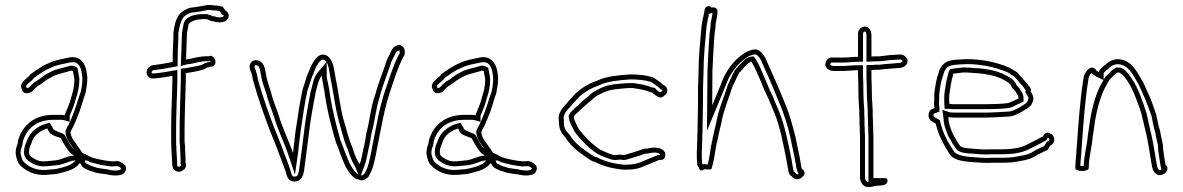

<svg xmlns="http://www.w3.org/2000/svg" viewBox="-20 -711 4768 774"><path d="M43 -92C46 -72 51 -55 63 -43C85 -21 121 -3 165 -6C172 -6 180 -7 187 -8C205 -8 222 -13 237 -17C262 -23 288 -34 301 -53C302 -52 303 -51 305 -51C307 -44 312 -39 318 -34C329 -29 341 -21 355 -19C369 -12 393 -11 412 -8C427 -4 449 -1 465 -6C479 -6 495 -26 485 -44C477 -52 462 -65 444 -61H436C433 -60 430 -60 428 -61L410 -63L392 -66C381 -68 365 -72 354 -75C340 -80 326 -90 313 -94C308 -101 303 -107 299 -114C296 -117 294 -120 292 -124C281 -141 267 -153 264 -178C267 -186 271 -194 276 -202C284 -220 290 -234 297 -252C304 -269 310 -291 316 -310L325 -337C329 -358 332 -374 332 -398C332 -408 329 -418 328 -428C321 -459 301 -485 263 -480C230 -473 205 -470 178 -457C148 -445 128 -429 103 -412C95 -399 85 -396 74 -383C67 -376 61 -363 68 -352C73 -325 107 -335 116 -349C125 -360 133 -365 148 -374C159 -383 173 -393 186 -399C208 -413 238 -417 266 -426H269C270 -426 272 -426 274 -425L276 -413L279 -398L280 -391C280 -364 274 -340 267 -319C262 -295 249 -269 241 -248V-246C237 -247 233 -248 229 -248H195C119 -248 70 -206 53 -145C52 -141 52 -136 51 -132C46 -118 43 -108 43 -92ZM63 -93C63 -106 65 -112 70 -125V-126V-127C72 -134 72 -140 72 -140C87 -193 128 -228 195 -228H229C230 -228 232 -228 236 -227L261 -220V-244C269 -264 280 -288 286 -314C294 -337 300 -361 300 -391V-392L299 -401L296 -417L292 -438L283 -443C276 -446 270 -446 269 -446H263L260 -445C235 -437 203 -433 176 -417C160 -409 147 -399 136 -390C120 -381 112 -375 101 -362L100 -361L99 -360C98 -359 91 -355 88 -355V-356L87 -359L85 -363C85 -364 86 -367 88 -369H89V-370C96 -378 106 -382 118 -398C143 -415 159 -428 185 -438L186 -439H187C210 -450 234 -453 266 -460C290 -463 302 -450 308 -425C310 -411 312 -404 312 -398C312 -376 310 -362 306 -342L297 -316C291 -296 284 -275 278 -259C271 -241 266 -228 258 -211C252 -201 248 -194 245 -185L244 -180V-176C248 -145 267 -127 275 -114C277 -110 281 -104 283 -102C288 -94 293 -88 297 -82L284 -64C276 -52 256 -42 232 -36C216 -32 201 -28 187 -28H186H184C177 -27 170 -26 165 -26H164C126 -23 95 -39 77 -57C70 -64 66 -76 63 -93ZM77 -96C77 -75 91 -64 102 -58C108 -54 115 -49 119 -48C120 -48 127 -45 128 -45C134 -43 142 -41 146 -41C153 -40 158 -40 161 -41H171L177 -42L193 -43L197 -44C236 -45 262 -64 279 -64H351L289 -101C286 -103 283 -106 278 -109C265 -122 254 -141 245 -160C241 -168 237 -170 237 -170L234 -172L229 -174C206 -182 195 -189 194 -191C193 -193 193 -197 188 -204L180 -216L165 -212C130 -202 98 -177 87 -139C82 -129 77 -115 77 -101ZM97 -96V-101C97 -110 102 -124 106 -132C114 -164 140 -184 171 -193C173 -190 174 -186 176 -182C182 -169 202 -162 223 -155C224 -154 226 -153 227 -151C237 -131 250 -108 265 -93C270 -90 274 -87 279 -84C252 -84 225 -64 195 -64L190 -63L175 -62L169 -61H159C155 -60 152 -60 148 -61C143 -61 138 -62 134 -64C132 -64 130 -65 129 -66C123 -68 117 -71 112 -75C105 -78 97 -85 97 -96ZM308 -75C311 -74 312 -73 316 -71H311ZM321 -69C329 -65 337 -60 347 -56H348H349C361 -53 377 -48 389 -46L407 -43L423 -41C434 -39 435 -40 439 -41H446H448C453 -42 461 -40 468 -33C468 -31 466 -27 464 -26H462L459 -25C450 -22 430 -24 417 -27L416 -28H415C394 -31 372 -33 364 -37L361 -38L358 -39C351 -40 340 -46 329 -51C325 -55 324 -55 324 -56Z M571 -423C569 -409 580 -393 595 -395H605C625 -397 634 -398 657 -402L675 -405V-389C674 -326 670 -263 670 -198V-139C670 -131 670 -124 671 -117C671 -108 671 -100 672 -92C672 -86 673 -80 673 -73C673 -66 674 -61 674 -56V-53C674 -34 681 -21 698 -19H707C715 -21 718 -27 725 -30C730 -39 733 -47 728 -56V-69C728 -76 727 -85 727 -94C726 -103 726 -111 726 -120L725 -130L724 -141V-169C724 -242 727 -315 729 -386V-416C746 -418 762 -422 779 -425L790 -428C800 -430 808 -434 816 -439C823 -441 832 -442 839 -444C857 -454 848 -484 829 -486L820 -484C794 -486 766 -478 743 -473C738 -473 734 -472 730 -471C731 -501 732 -532 733 -562C733 -568 734 -574 734 -580C736 -588 737 -597 739 -605C739 -627 778 -634 800 -634H812C819 -632 825 -630 831 -626C835 -626 839 -625 842 -625C849 -622 857 -621 866 -621C885 -621 902 -630 902 -648C902 -657 897 -665 889 -668C885 -673 882 -678 878 -684C867 -686 857 -689 845 -689C835 -691 826 -691 817 -691C795 -687 770 -682 748 -680C736 -677 724 -671 714 -663C699 -653 691 -634 686 -617C685 -611 684 -605 682 -599L679 -578V-557C677 -525 676 -493 676 -461C654 -457 627 -452 604 -449C587 -449 573 -437 571 -423ZM591 -420C591 -423 596 -429 604 -429H605H607C631 -432 658 -437 680 -441L696 -444V-461C696 -493 697 -524 699 -556V-577L702 -594C704 -602 705 -607 706 -612C711 -628 717 -641 725 -646L726 -647C733 -653 744 -658 751 -660C774 -662 800 -667 819 -671C827 -671 834 -670 841 -669H843H845C851 -669 858 -668 866 -666C868 -662 870 -660 873 -656L877 -651L882 -649V-648C882 -646 881 -641 866 -641C858 -641 853 -642 850 -643L846 -645H842C842 -645 838 -646 837 -646C830 -650 823 -651 817 -653L815 -654H800C781 -654 723 -652 719 -608C717 -599 716 -591 715 -585L714 -582V-580C714 -576 713 -569 713 -562C712 -533 711 -502 710 -472L709 -445L735 -452C739 -453 741 -453 743 -453H745H747C771 -458 797 -466 818 -464H821L828 -465C829 -464 829 -463 829 -462C823 -461 818 -460 811 -458L808 -457L805 -456C798 -452 793 -449 786 -448L785 -447L775 -445C757 -442 742 -438 727 -436L709 -434V-386C707 -314 704 -243 704 -169V-140L705 -128L706 -119C706 -111 706 -100 707 -93C707 -83 708 -74 708 -69V-51L711 -46C711 -46 710 -45 710 -44C705 -40 704 -40 703 -39H699C696 -40 694 -39 694 -53V-56C694 -64 693 -68 693 -73C693 -82 692 -88 692 -92V-93V-94C691 -100 691 -108 691 -117V-118V-120C690 -125 690 -131 690 -139V-198C690 -262 694 -325 695 -389V-429L654 -422C632 -418 622 -417 604 -415H594H593C592 -416 591 -419 591 -420Z M986 -443C986 -429 993 -420 996 -408C997 -399 1000 -388 1003 -377C1021 -313 1044 -249 1067 -187C1081 -151 1094 -123 1106 -88L1115 -64C1119 -53 1123 -43 1126 -35C1127 -31 1128 -28 1130 -25C1136 -3 1140 21 1166 21C1190 21 1200 5 1204 -15C1205 -18 1205 -22 1206 -25C1212 -65 1218 -118 1224 -164C1231 -226 1242 -284 1253 -341C1259 -364 1264 -390 1277 -406C1277 -397 1279 -389 1282 -376C1283 -367 1285 -357 1287 -348C1297 -273 1315 -202 1334 -138C1339 -123 1346 -111 1350 -96C1366 -55 1380 -10 1417 11H1422C1427 14 1432 16 1437 16C1452 16 1456 8 1466 1C1468 -4 1471 -9 1473 -13C1481 -28 1486 -45 1490 -64L1496 -91L1498 -103C1515 -185 1529 -276 1555 -349C1570 -394 1584 -439 1604 -478C1608 -484 1612 -491 1612 -500C1612 -501 1612 -503 1611 -505C1614 -518 1592 -540 1577 -525C1567 -525 1561 -512 1557 -506C1553 -495 1547 -484 1541 -473C1526 -426 1505 -377 1492 -327C1475 -283 1471 -225 1457 -175C1454 -152 1450 -130 1444 -106C1440 -85 1436 -65 1430 -49C1428 -54 1424 -57 1422 -62C1413 -78 1406 -99 1400 -118C1384 -154 1377 -191 1364 -232C1350 -285 1344 -346 1332 -402C1326 -436 1323 -470 1299 -486C1267 -504 1248 -469 1237 -451C1230 -438 1226 -423 1219 -410C1213 -390 1207 -373 1200 -350C1188 -297 1181 -244 1172 -186L1169 -162C1166 -138 1164 -115 1161 -94C1144 -145 1119 -193 1103 -248C1093 -278 1079 -309 1072 -341C1065 -363 1058 -381 1054 -402C1049 -426 1049 -443 1036 -458C1032 -461 1026 -467 1020 -467C1001 -474 986 -457 986 -443ZM1006 -443V-444C1008 -448 1010 -449 1013 -448L1016 -447H1018C1019 -446 1020 -445 1022 -444C1028 -436 1029 -423 1034 -398C1038 -376 1047 -355 1053 -336C1061 -302 1075 -270 1084 -242C1101 -183 1126 -137 1142 -88L1169 -7L1181 -91C1184 -113 1186 -136 1189 -160L1192 -183C1201 -242 1208 -295 1219 -345C1226 -367 1232 -384 1238 -402C1246 -417 1249 -432 1254 -441C1268 -465 1277 -475 1289 -469C1293 -466 1294 -465 1297 -460C1306 -445 1307 -425 1312 -398C1324 -343 1330 -282 1345 -227V-226C1357 -187 1364 -149 1381 -111C1387 -91 1395 -69 1404 -53C1409 -43 1411 -41 1411 -41L1425 -7C1399 -24 1385 -62 1369 -102C1364 -119 1357 -132 1353 -144C1334 -209 1317 -277 1307 -351V-352C1305 -361 1303 -370 1302 -378V-379L1301 -380C1298 -393 1297 -400 1297 -406V-462L1261 -419C1243 -397 1240 -368 1234 -346L1233 -345C1222 -288 1211 -229 1204 -166C1198 -121 1192 -67 1186 -29C1185 -24 1185 -21 1185 -21V-20L1184 -19C1181 -3 1178 1 1166 1C1158 1 1157 -2 1149 -30L1148 -33L1147 -36C1147 -36 1146 -37 1145 -40V-41V-42C1142 -50 1138 -60 1134 -71L1125 -95C1112 -132 1100 -159 1086 -194C1063 -255 1040 -319 1022 -382C1019 -393 1017 -404 1016 -410V-412L1015 -413C1011 -431 1006 -436 1006 -443ZM1435 -5 1449 -42C1456 -60 1460 -82 1464 -102C1470 -127 1474 -149 1477 -171C1492 -225 1496 -280 1511 -320V-321V-322C1523 -369 1544 -419 1559 -465C1564 -475 1571 -488 1575 -497C1578 -501 1579 -503 1580 -505H1585L1589 -509L1591 -507L1590 -502L1592 -498C1591 -495 1590 -493 1587 -489V-488L1586 -487C1565 -446 1551 -400 1536 -356C1509 -281 1495 -189 1478 -107L1476 -95L1470 -68C1466 -50 1462 -35 1455 -22C1454 -19 1452 -16 1450 -12C1439 -3 1443 -4 1437 -4C1437 -4 1436 -4 1435 -5Z M1699 -92C1702 -72 1707 -55 1719 -43C1741 -21 1777 -3 1821 -6C1828 -6 1836 -7 1843 -8C1861 -8 1878 -13 1893 -17C1918 -23 1944 -34 1957 -53C1958 -52 1959 -51 1961 -51C1963 -44 1968 -39 1974 -34C1985 -29 1997 -21 2011 -19C2025 -12 2049 -11 2068 -8C2083 -4 2105 -1 2121 -6C2135 -6 2151 -26 2141 -44C2133 -52 2118 -65 2100 -61H2092C2089 -60 2086 -60 2084 -61L2066 -63L2048 -66C2037 -68 2021 -72 2010 -75C1996 -80 1982 -90 1969 -94C1964 -101 1959 -107 1955 -114C1952 -117 1950 -120 1948 -124C1937 -141 1923 -153 1920 -178C1923 -186 1927 -194 1932 -202C1940 -220 1946 -234 1953 -252C1960 -269 1966 -291 1972 -310L1981 -337C1985 -358 1988 -374 1988 -398C1988 -408 1985 -418 1984 -428C1977 -459 1957 -485 1919 -480C1886 -473 1861 -470 1834 -457C1804 -445 1784 -429 1759 -412C1751 -399 1741 -396 1730 -383C1723 -376 1717 -363 1724 -352C1729 -325 1763 -335 1772 -349C1781 -360 1789 -365 1804 -374C1815 -383 1829 -393 1842 -399C1864 -413 1894 -417 1922 -426H1925C1926 -426 1928 -426 1930 -425L1932 -413L1935 -398L1936 -391C1936 -364 1930 -340 1923 -319C1918 -295 1905 -269 1897 -248V-246C1893 -247 1889 -248 1885 -248H1851C1775 -248 1726 -206 1709 -145C1708 -141 1708 -136 1707 -132C1702 -118 1699 -108 1699 -92ZM1719 -93C1719 -106 1721 -112 1726 -125V-126V-127C1728 -134 1728 -140 1728 -140C1743 -193 1784 -228 1851 -228H1885C1886 -228 1888 -228 1892 -227L1917 -220V-244C1925 -264 1936 -288 1942 -314C1950 -337 1956 -361 1956 -391V-392L1955 -401L1952 -417L1948 -438L1939 -443C1932 -446 1926 -446 1925 -446H1919L1916 -445C1891 -437 1859 -433 1832 -417C1816 -409 1803 -399 1792 -390C1776 -381 1768 -375 1757 -362L1756 -361L1755 -360C1754 -359 1747 -355 1744 -355V-356L1743 -359L1741 -363C1741 -364 1742 -367 1744 -369H1745V-370C1752 -378 1762 -382 1774 -398C1799 -415 1815 -428 1841 -438L1842 -439H1843C1866 -450 1890 -453 1922 -460C1946 -463 1958 -450 1964 -425C1966 -411 1968 -404 1968 -398C1968 -376 1966 -362 1962 -342L1953 -316C1947 -296 1940 -275 1934 -259C1927 -241 1922 -228 1914 -211C1908 -201 1904 -194 1901 -185L1900 -180V-176C1904 -145 1923 -127 1931 -114C1933 -110 1937 -104 1939 -102C1944 -94 1949 -88 1953 -82L1940 -64C1932 -52 1912 -42 1888 -36C1872 -32 1857 -28 1843 -28H1842H1840C1833 -27 1826 -26 1821 -26H1820C1782 -23 1751 -39 1733 -57C1726 -64 1722 -76 1719 -93ZM1733 -96C1733 -75 1747 -64 1758 -58C1764 -54 1771 -49 1775 -48C1776 -48 1783 -45 1784 -45C1790 -43 1798 -41 1802 -41C1809 -40 1814 -40 1817 -41H1827L1833 -42L1849 -43L1853 -44C1892 -45 1918 -64 1935 -64H2007L1945 -101C1942 -103 1939 -106 1934 -109C1921 -122 1910 -141 1901 -160C1897 -168 1893 -170 1893 -170L1890 -172L1885 -174C1862 -182 1851 -189 1850 -191C1849 -193 1849 -197 1844 -204L1836 -216L1821 -212C1786 -202 1754 -177 1743 -139C1738 -129 1733 -115 1733 -101ZM1753 -96V-101C1753 -110 1758 -124 1762 -132C1770 -164 1796 -184 1827 -193C1829 -190 1830 -186 1832 -182C1838 -169 1858 -162 1879 -155C1880 -154 1882 -153 1883 -151C1893 -131 1906 -108 1921 -93C1926 -90 1930 -87 1935 -84C1908 -84 1881 -64 1851 -64L1846 -63L1831 -62L1825 -61H1815C1811 -60 1808 -60 1804 -61C1799 -61 1794 -62 1790 -64C1788 -64 1786 -65 1785 -66C1779 -68 1773 -71 1768 -75C1761 -78 1753 -85 1753 -96ZM1964 -75C1967 -74 1968 -73 1972 -71H1967ZM1977 -69C1985 -65 1993 -60 2003 -56H2004H2005C2017 -53 2033 -48 2045 -46L2063 -43L2079 -41C2090 -39 2091 -40 2095 -41H2102H2104C2109 -42 2117 -40 2124 -33C2124 -31 2122 -27 2120 -26H2118L2115 -25C2106 -22 2086 -24 2073 -27L2072 -28H2071C2050 -31 2028 -33 2020 -37L2017 -38L2014 -39C2007 -40 1996 -46 1985 -51C1981 -55 1980 -55 1980 -56Z M2233 -223C2233 -190 2242 -176 2259 -157C2265 -148 2272 -138 2280 -129C2298 -109 2325 -89 2348 -74C2356 -68 2367 -60 2379 -58C2411 -41 2450 -31 2494 -27C2523 -27 2543 -28 2564 -36C2587 -45 2614 -57 2637 -66L2649 -67C2658 -69 2662 -77 2662 -87C2662 -108 2639 -116 2617 -116C2602 -116 2590 -111 2575 -111C2552 -102 2522 -94 2497 -86C2490 -86 2484 -87 2477 -88C2472 -87 2467 -86 2462 -86C2458 -86 2454 -86 2450 -87C2434 -92 2413 -101 2399 -108C2365 -131 2336 -160 2312 -193C2306 -207 2295 -223 2293 -240L2296 -246C2319 -267 2339 -288 2366 -308C2381 -325 2399 -332 2422 -342C2448 -352 2479 -353 2512 -356H2531C2552 -353 2571 -350 2590 -344C2597 -341 2603 -339 2609 -338C2611 -335 2614 -333 2617 -331C2622 -326 2635 -318 2645 -318C2650 -319 2654 -321 2657 -325C2665 -329 2671 -338 2670 -347C2670 -357 2663 -365 2655 -368C2643 -380 2628 -389 2613 -399C2585 -408 2554 -411 2519 -411C2470 -407 2424 -404 2388 -386C2354 -374 2328 -359 2302 -336C2291 -323 2277 -310 2266 -296C2248 -276 2227 -256 2233 -223ZM2253 -223V-225V-227C2249 -249 2261 -261 2281 -283L2282 -284C2291 -296 2305 -309 2316 -322C2341 -343 2363 -356 2395 -367L2396 -368H2397C2427 -383 2472 -387 2520 -391C2553 -391 2580 -388 2604 -381C2619 -371 2632 -363 2641 -354L2644 -351L2648 -349C2649 -349 2650 -347 2650 -347V-346V-345C2650 -344 2649 -343 2648 -343L2644 -341L2642 -339C2637 -341 2632 -344 2631 -345L2630 -347L2628 -348C2627 -349 2625 -350 2625 -350L2621 -356L2612 -358C2608 -359 2604 -359 2598 -362L2597 -363H2596C2575 -370 2555 -373 2534 -376H2532H2511H2510C2478 -373 2445 -373 2414 -361C2391 -351 2370 -342 2352 -323C2324 -302 2305 -281 2283 -261L2280 -258L2272 -244L2273 -238C2276 -214 2289 -196 2294 -185L2295 -183L2296 -181C2321 -146 2352 -115 2388 -91H2389L2390 -90C2405 -82 2426 -74 2444 -68H2445C2452 -66 2458 -66 2462 -66C2468 -66 2474 -67 2478 -68C2485 -67 2489 -66 2497 -66H2500L2503 -67C2526 -74 2556 -82 2579 -91C2597 -92 2607 -96 2617 -96C2638 -96 2642 -88 2642 -87V-86H2632L2630 -85C2606 -76 2579 -64 2557 -55C2540 -49 2522 -47 2495 -47C2453 -51 2417 -61 2388 -76L2386 -77L2382 -78C2376 -79 2368 -84 2360 -90H2359V-91C2337 -105 2311 -124 2295 -142C2288 -150 2282 -159 2276 -168L2275 -169L2274 -170C2258 -188 2253 -195 2253 -223Z M2789 -76C2789 -67 2790 -57 2791 -48C2791 -45 2793 -41 2798 -34C2801 -22 2807 -21 2821 -29C2827 -28 2833 -28 2839 -28C2845 -28 2848 -29 2848 -30C2857 -57 2862 -91 2867 -123C2868 -127 2869 -130 2869 -133C2871 -138 2872 -144 2873 -150C2877 -169 2882 -191 2888 -215C2896 -265 2919 -316 2932 -360C2942 -379 2949 -398 2958 -414C2960 -419 2962 -421 2966 -423C2968 -426 2970 -429 2973 -431C2976 -436 2980 -441 2985 -445C2991 -452 2999 -460 3009 -462C3023 -441 3032 -416 3044 -390L3049 -378C3059 -354 3069 -330 3080 -308C3087 -292 3093 -276 3100 -260C3125 -202 3137 -132 3151 -63L3154 -45C3157 -32 3158 -5 3171 -1C3181 14 3203 16 3214 2C3228 -4 3225 -26 3213 -29C3211 -34 3210 -39 3209 -45C3209 -49 3208 -53 3207 -57C3203 -88 3193 -125 3187 -158L3175 -203C3169 -227 3161 -250 3153 -273C3129 -334 3103 -394 3076 -453L3067 -474C3061 -486 3054 -497 3044 -504C3031 -517 3011 -511 2997 -505C2987 -501 2977 -495 2966 -486C2938 -465 2916 -435 2899 -403C2882 -360 2868 -327 2851 -286L2852 -425C2854 -475 2857 -525 2860 -569C2862 -586 2865 -599 2865 -616C2868 -634 2874 -650 2872 -671C2869 -678 2859 -684 2848 -680C2845 -690 2824 -688 2821 -673L2819 -663C2818 -656 2816 -649 2815 -642C2814 -639 2813 -637 2813 -634C2811 -625 2810 -615 2808 -605C2803 -546 2796 -483 2796 -418C2795 -398 2795 -377 2794 -356V-304C2794 -285 2793 -266 2793 -247C2793 -224 2792 -203 2792 -184C2791 -171 2791 -159 2791 -148C2790 -137 2790 -127 2790 -117L2789 -99ZM2809 -76V-98L2810 -116V-117C2810 -127 2810 -136 2811 -146V-147V-148C2811 -159 2811 -170 2812 -182V-183V-184C2812 -202 2813 -223 2813 -247C2813 -265 2814 -284 2814 -304V-356C2815 -379 2815 -398 2816 -417V-418C2816 -481 2823 -543 2828 -602C2830 -613 2831 -623 2833 -630V-632V-633C2833 -634 2834 -635 2834 -636L2835 -637V-639C2836 -643 2837 -649 2838 -655L2852 -660C2852 -647 2848 -636 2845 -619V-618V-616C2845 -602 2842 -589 2840 -571V-570C2837 -526 2834 -476 2832 -425L2830 -184L2869 -278C2886 -319 2900 -352 2917 -395C2934 -426 2953 -451 2978 -470C2989 -479 2996 -484 3005 -487C3020 -493 3028 -492 3030 -490L3031 -489L3033 -488C3038 -484 3044 -476 3049 -466L3058 -445C3085 -386 3110 -326 3134 -266C3142 -242 3150 -221 3156 -198L3167 -154C3173 -120 3183 -83 3187 -54V-53L3188 -52C3189 -48 3189 -46 3189 -45V-43V-42C3190 -36 3191 -29 3194 -22L3198 -12H3199L3198 -10C3196 -8 3191 -7 3188 -12L3184 -18L3180 -19C3178 -24 3176 -39 3174 -49L3171 -67C3157 -136 3144 -207 3118 -268C3111 -283 3105 -299 3098 -316V-317C3087 -338 3077 -362 3067 -386L3062 -398C3050 -424 3042 -449 3026 -473L3018 -484L3005 -482C2988 -479 2977 -465 2971 -459C2964 -453 2960 -448 2958 -445C2953 -440 2953 -439 2952 -438C2946 -434 2941 -426 2940 -423C2929 -404 2923 -386 2914 -369L2913 -368V-366C2901 -324 2876 -271 2868 -219C2862 -194 2857 -174 2853 -154C2852 -147 2851 -142 2850 -140L2849 -137V-133C2849 -132 2849 -131 2848 -128L2847 -127V-126C2843 -99 2839 -70 2833 -48C2830 -48 2826 -49 2824 -49L2817 -50L2813 -47L2811 -51C2810 -60 2809 -69 2809 -76Z M3307 -448C3311 -433 3324 -425 3342 -425H3376C3397 -425 3417 -428 3439 -428V-419C3439 -410 3439 -395 3440 -379C3440 -344 3441 -299 3444 -267C3444 -253 3444 -240 3445 -227V-203L3446 -195C3446 -182 3446 -170 3447 -158V4C3447 24 3460 43 3479 43C3490 43 3501 41 3511 38C3531 36 3555 39 3558 20C3558 12 3555 7 3549 7H3501V-162C3500 -173 3500 -185 3500 -198C3499 -206 3499 -216 3499 -227C3498 -241 3498 -254 3498 -268C3497 -280 3496 -298 3495 -318C3495 -334 3494 -351 3494 -367C3493 -388 3493 -408 3493 -419V-429C3498 -429 3503 -429 3509 -430H3527C3553 -434 3576 -434 3602 -437H3608C3623 -439 3639 -449 3639 -466C3637 -481 3621 -494 3604 -491C3598 -491 3593 -491 3588 -490C3570 -490 3553 -487 3534 -485C3532 -485 3529 -484 3525 -484H3509L3493 -483V-568C3493 -587 3484 -604 3466 -604C3453 -604 3439 -591 3439 -577V-482C3417 -482 3400 -479 3380 -479H3329C3315 -477 3307 -463 3307 -448ZM3327 -451C3328 -457 3331 -459 3331 -459H3380C3402 -459 3419 -462 3439 -462H3459V-577C3459 -579 3464 -584 3466 -584C3468 -584 3473 -583 3473 -568V-462L3510 -464H3525C3530 -464 3534 -465 3535 -465H3536C3556 -467 3572 -470 3588 -470H3590H3592C3594 -470 3598 -471 3604 -471H3606H3607C3611 -472 3617 -469 3619 -465C3618 -463 3614 -458 3606 -457H3601H3600C3576 -454 3552 -454 3525 -450H3507H3506C3502 -449 3498 -449 3493 -449H3473V-419C3473 -408 3473 -388 3474 -367C3474 -349 3475 -333 3475 -318V-317C3476 -297 3477 -279 3478 -267C3478 -253 3478 -239 3479 -226C3479 -215 3479 -206 3480 -197C3480 -183 3480 -171 3481 -161V23H3479C3475 23 3467 17 3467 4V-159V-160C3466 -171 3466 -182 3466 -195V-196L3465 -204V-228V-229C3464 -241 3464 -253 3464 -267V-268V-269C3461 -300 3460 -344 3460 -379V-380C3459 -395 3459 -410 3459 -419V-448H3439C3415 -448 3395 -445 3376 -445H3342C3331 -445 3328 -449 3327 -451Z M3723 -246C3723 -226 3739 -220 3752 -213C3763 -166 3783 -130 3805 -95C3819 -67 3856 -61 3893 -58C3921 -56 3951 -53 3982 -55H4021C4049 -55 4070 -57 4094 -62C4122 -67 4141 -72 4162 -87C4176 -94 4190 -100 4203 -107C4207 -113 4211 -119 4214 -124C4221 -127 4230 -136 4230 -146C4230 -162 4223 -169 4213 -173C4199 -183 4189 -170 4184 -161C4164 -151 4143 -139 4122 -129C4093 -113 4055 -109 4012 -109H3973C3945 -107 3921 -110 3897 -112C3881 -113 3863 -114 3852 -121C3846 -129 3839 -139 3834 -148C3828 -160 3822 -167 3817 -181C3812 -196 3804 -212 3804 -231L3803 -239C3806 -238 3810 -238 3813 -238C3818 -237 3822 -237 3825 -237H3959C3987 -238 4014 -239 4041 -241C4066 -241 4082 -252 4100 -261C4116 -272 4135 -278 4142 -298C4151 -317 4142 -330 4135 -342C4136 -345 4136 -348 4136 -352C4133 -359 4130 -363 4127 -364C4122 -373 4116 -380 4108 -388C4104 -394 4098 -400 4092 -406C4089 -410 4085 -415 4081 -419C4071 -425 4061 -432 4050 -438C3997 -461 3922 -478 3845 -471C3827 -470 3810 -469 3795 -461C3780 -453 3768 -436 3764 -418C3754 -391 3750 -363 3746 -330V-304C3745 -297 3745 -290 3746 -283C3746 -280 3747 -278 3747 -275L3732 -269C3727 -264 3723 -255 3723 -246ZM3743 -246C3743 -248 3744 -251 3745 -253L3767 -261V-275C3767 -280 3766 -283 3766 -283V-284V-286C3765 -291 3765 -296 3766 -301V-303V-329C3770 -363 3774 -387 3783 -411V-412L3784 -414C3787 -427 3795 -438 3804 -443C3814 -448 3827 -450 3846 -451C3919 -458 3991 -441 4041 -420C4050 -415 4059 -408 4068 -403C4071 -400 4074 -397 4076 -394L4077 -393L4078 -392C4084 -386 4089 -381 4091 -377L4092 -375L4094 -374C4101 -367 4106 -361 4110 -354L4113 -347H4116L4113 -340L4118 -332C4126 -318 4128 -316 4124 -307L4123 -306V-305C4120 -295 4110 -291 4090 -278C4070 -268 4059 -261 4041 -261H4040C4014 -259 3986 -258 3959 -257H3825C3822 -257 3820 -257 3817 -258H3815H3813H3809L3779 -268L3784 -230C3784 -206 3794 -187 3798 -174C3804 -156 3811 -150 3816 -139C3822 -128 3829 -118 3836 -109L3838 -106L3841 -104C3859 -93 3881 -93 3896 -92C3919 -90 3945 -87 3974 -89H4012C4056 -89 4098 -93 4131 -111C4154 -122 4174 -133 4193 -143L4198 -146L4201 -151C4202 -152 4203 -154 4204 -155L4206 -154C4210 -152 4210 -154 4210 -146C4210 -145 4207 -142 4206 -142L4200 -140L4197 -134L4189 -122C4177 -116 4166 -112 4153 -105L4152 -104L4150 -103C4132 -90 4118 -87 4090 -82C4067 -77 4048 -75 4021 -75H3981C3952 -73 3923 -76 3895 -78C3857 -81 3831 -89 3823 -104L3822 -105V-106C3800 -140 3781 -174 3771 -218L3769 -226L3761 -231C3744 -240 3743 -240 3743 -246ZM3787 -290 3788 -272H3810C3818 -271 3818 -271 3820 -271H3959C3986 -271 4017 -272 4041 -275C4056 -276 4062 -281 4065 -282C4076 -287 4086 -293 4094 -296L4106 -301V-314C4106 -336 4092 -350 4092 -350L4091 -354L4088 -356C4087 -357 4085 -360 4080 -365L4079 -367H4078L4077 -369V-370L4075 -374C4064 -396 4041 -403 4031 -409V-410H4030C4000 -425 3962 -433 3923 -436H3922H3914C3896 -438 3881 -439 3864 -439H3863H3861C3847 -437 3834 -436 3820 -434L3810 -432L3805 -423C3803 -418 3802 -414 3802 -411C3794 -385 3791 -357 3787 -333V-332C3786 -319 3786 -304 3787 -290ZM3807 -292C3806 -305 3806 -318 3807 -330C3811 -356 3814 -383 3822 -408C3822 -410 3822 -412 3823 -414C3836 -416 3849 -417 3864 -419C3880 -419 3895 -418 3913 -416H3921C3958 -413 3995 -405 4021 -392C4033 -385 4051 -377 4057 -365V-364C4060 -357 4063 -353 4066 -351C4069 -348 4071 -345 4074 -342C4078 -333 4086 -328 4086 -314C4077 -310 4068 -305 4058 -301C4053 -299 4046 -295 4040 -295C4014 -292 3986 -291 3959 -291H3820C3819 -291 3816 -291 3813 -292Z M4315 -30C4321 -25 4331 -21 4342 -22C4350 -20 4369 -26 4369 -33C4369 -80 4382 -116 4385 -161L4388 -179C4395 -238 4407 -294 4426 -339C4433 -357 4444 -373 4452 -389L4473 -410C4477 -413 4480 -416 4485 -419C4487 -419 4490 -418 4493 -418C4496 -416 4500 -414 4503 -412C4535 -380 4555 -329 4572 -281L4581 -254C4585 -236 4590 -217 4594 -199C4606 -154 4613 -107 4621 -58L4624 -40C4627 -24 4636 -7 4653 -5C4671 -5 4686 -16 4686 -33C4686 -38 4685 -42 4680 -44H4679C4675 -64 4672 -88 4669 -109L4668 -127C4665 -146 4659 -163 4657 -182C4651 -201 4645 -227 4641 -249C4637 -260 4634 -270 4630 -281L4618 -314C4608 -336 4599 -356 4589 -378C4567 -413 4552 -453 4511 -468C4480 -480 4452 -466 4436 -450C4433 -448 4430 -446 4427 -443L4418 -434C4416 -432 4409 -424 4409 -420C4405 -422 4402 -425 4399 -427C4397 -434 4387 -440 4376 -438C4363 -431 4350 -414 4348 -396C4334 -311 4328 -219 4321 -125L4318 -82C4317 -69 4315 -55 4315 -42ZM4335 -42C4335 -54 4337 -67 4338 -81L4341 -124C4348 -218 4354 -309 4368 -393V-394C4369 -402 4375 -412 4381 -417L4382 -414L4388 -410C4388 -410 4393 -406 4400 -402L4429 -388V-416C4430 -418 4432 -420 4432 -420L4441 -429C4442 -430 4444 -431 4447 -433L4449 -434L4450 -436C4463 -449 4482 -457 4504 -449C4535 -438 4548 -407 4571 -369C4581 -347 4590 -326 4599 -306L4611 -274C4615 -264 4618 -254 4622 -244C4626 -222 4631 -198 4637 -178C4640 -157 4645 -141 4648 -125L4649 -107V-106C4652 -85 4655 -61 4659 -40L4662 -27C4660 -26 4657 -25 4654 -25C4651 -26 4646 -31 4644 -43L4641 -61C4633 -110 4625 -158 4613 -204C4609 -224 4605 -240 4601 -258L4600 -259L4591 -288C4574 -337 4553 -390 4517 -426L4516 -428L4514 -429C4509 -432 4505 -434 4504 -435L4499 -438H4493C4491 -438 4490 -439 4485 -439H4479L4475 -436C4468 -432 4464 -428 4461 -426L4460 -425L4436 -401L4434 -398C4427 -384 4415 -367 4407 -347C4387 -300 4375 -241 4368 -182L4365 -163V-162C4362 -123 4350 -87 4349 -42H4346H4344H4340Z"/></svg>

Font: Scribbler
Style: Clr
Weight: 400
Designer: Mew Too
Foundry: Cannot Into Space Fonts
Version: Version 1.001